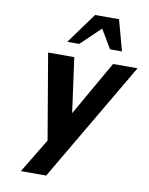

<svg xmlns="http://www.w3.org/2000/svg" viewBox="-102 -833 860 1106"><g transform="rotate(10 328.5 -280.0)"><path d="M219 0 134 -500H287L331 -180L514 -500H657L246 200H98ZM482 -580 417 -690 302 -580H232L363 -760H503L552 -580Z"/></g></svg>

Font: Perun
Style: Bold Italic
Weight: 700
Italic angle: -12°
Foundry: Copyright (c) Stefan Peev, Context Ltd, 2016
Version: Version 1.027